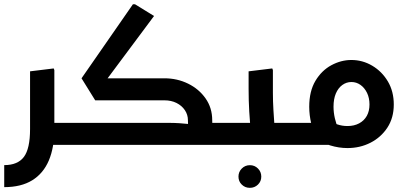

<svg xmlns="http://www.w3.org/2000/svg" viewBox="-20 -686 1936 909"><path d="M219 0V-104.3H323.3V0ZM323.3 0V-104.3Q335.3 -104.3 339.3 -90.4Q343.3 -76.5 343.3 -52.9Q343.3 -30.6 339.3 -15.3Q335.3 0 323.3 0ZM0 200V95.7Q64 95.7 93.2 56.8Q122.3 18 122.3 -75V-348.3L234.3 -362L237.3 -354V-75Q237.3 12 211.2 73.7Q185 135.3 132.3 167.7Q79.7 200 0 200Z M955 0V-104.3H1070.7V0ZM1070.7 0V-104.3Q1082.7 -104.3 1086.7 -90.4Q1090.7 -76.5 1090.7 -52.9Q1090.7 -30.6 1086.7 -15.3Q1082.7 0 1070.7 0ZM460 -275.7 366 -315.3 609.2 -665.7H619.3L709.3 -610.3ZM323 0V-104.3H778.7Q803.7 -104.3 828.2 -102.8Q852.7 -101.3 868.7 -99.3Q884.7 -97.3 884.7 -97.3V0ZM430.7 -211 366 -315.3H745.3V-211ZM869.7 -117Q869.7 -143 855.2 -164.5Q840.7 -186 815.7 -198.5Q790.7 -211 758.7 -211H560.7V-222L572.7 -315.3H758.7Q819 -315.3 870.5 -290Q922 -264.7 953.3 -220Q984.7 -175.3 984.7 -117ZM880.7 0Q876.7 -27 873.2 -57Q869.7 -87 869.7 -117H984.7Q984.7 -87.3 988 -60.3Q991.3 -33.3 994.7 -14L979.7 0ZM323 0Q312 0 307.5 -15.4Q303 -30.9 303 -53.3Q303 -76.3 307.5 -90.3Q312 -104.3 323 -104.3Z M1162.9 203.3Q1140.3 203.3 1124.7 188Q1109 172.7 1109 150.1Q1109 127.6 1124.8 111.8Q1140.6 96 1163.1 96Q1185.7 96 1201.3 111.8Q1217 127.6 1217 150.1Q1217 172.7 1201.2 188Q1185.4 203.3 1162.9 203.3Z M1237.7 0V-104.3H1358V0ZM1358 0V-104.3Q1370 -104.3 1374 -90.4Q1378 -76.5 1378 -52.9Q1378 -30.6 1374 -15.3Q1370 0 1358 0ZM1166 0 1169 -42Q1169 -42 1166 -74.5Q1163 -107 1160 -158Q1157 -209 1157 -265V-348.3L1269 -362L1272 -354V-247Q1272 -206 1274.5 -165Q1277 -124 1279.5 -89.5Q1282 -55 1284.5 -34.5Q1287 -14 1287 -14L1272 0ZM1071 0V-104.3H1177V0ZM1071 0Q1060 0 1055.5 -15.4Q1051 -30.9 1051 -53.3Q1051 -76.3 1055.5 -90.3Q1060 -104.3 1071 -104.3Z M1625 15Q1584.3 15 1543.5 2.5Q1502.7 -10 1463.7 -34.7L1526 -122.3Q1554 -105 1576.8 -97.2Q1599.7 -89.3 1625 -89.3Q1656.7 -89.3 1680.3 -102Q1704 -114.7 1716.7 -137.5Q1729.3 -160.3 1729.3 -191.3Q1729.3 -222.3 1717.7 -246.3Q1706 -270.3 1686.7 -284Q1667.3 -297.7 1643.7 -297.7Q1620 -297.7 1600.5 -283.5Q1581 -269.3 1570 -243.3Q1559 -217.3 1559 -180.7Q1559 -154 1565.3 -126.2Q1571.7 -98.3 1580.7 -81.7L1480 -31Q1463 -61.3 1453.5 -101.3Q1444 -141.3 1444 -180.7Q1444 -254 1473.3 -303.2Q1502.7 -352.3 1548.7 -377.2Q1594.7 -402 1643.7 -402Q1696.7 -402 1742.5 -374.8Q1788.3 -347.7 1816.3 -300.5Q1844.3 -253.3 1844.3 -191.3Q1844.3 -128 1814 -81.8Q1783.7 -35.7 1734 -10.3Q1684.3 15 1625 15ZM1358 0V-104.3H1561.7V0ZM1358 0Q1347 0 1342.5 -15.3Q1338 -30.7 1338 -53.3Q1338 -76.3 1342.5 -90.3Q1347 -104.3 1358 -104.3Z"/></svg>

Font: Fustat
Style: Regular
Weight: 400
Designer: Mohamed Gaber, Khaled Hosny, Laura Garcia Mut
Foundry: Kief Type Foundry, Alif Type Foundry, Hard Type Foundry
Version: Version 1.007